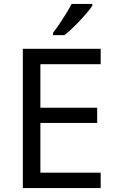

<svg xmlns="http://www.w3.org/2000/svg" viewBox="-20 -964 596 984"><path d="M496 0H97V-714H496V-635H187V-412H478V-334H187V-79H496ZM453 -934Q441 -916 416 -887.5Q391 -859 362.5 -830.5Q334 -802 310 -784H252V-796Q267 -815 284.5 -841Q302 -867 319 -894.5Q336 -922 347 -944H453Z"/></svg>

Font: Noto Sans Modi
Style: Regular
Weight: 400
Designer: Monotype Design Team
Foundry: Monotype Imaging Inc.
Version: Version 2.003; ttfautohint (v1.8.4.7-5d5b)